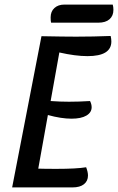

<svg xmlns="http://www.w3.org/2000/svg" viewBox="-20 -818 515 838"><path d="M466 -637Q466 -573 362 -573Q309 -573 239 -589L201 -377Q243 -374 281 -374Q324 -374 373 -377Q380 -363 380 -350Q380 -327 357 -313.5Q334 -300 292 -300Q247 -300 189 -316L147 -82Q174 -81 226 -81Q314 -81 356 -88Q364 -67 364 -52Q364 -28 346.5 -14Q329 0 296 0H33L161 -660Q263 -658 312 -658Q386 -658 463 -661Q466 -648 466 -637ZM475 -775Q475 -749 458 -734Q441 -719 409 -719H203Q201 -726 201 -742Q201 -768 217.5 -783Q234 -798 261 -798H472Q475 -788 475 -775Z"/></svg>

Font: Sansita Light Italic
Style: Regular
Weight: 300
Italic angle: -11°
Designer: Pablo Cosgaya
Foundry: Omnibus-Type
Version: Version 1.006